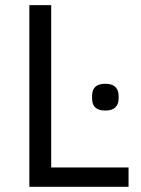

<svg xmlns="http://www.w3.org/2000/svg" viewBox="-20 -718 541 738"><path d="M92.8 0H474.1V-74.2H176.8V-698.2H92.8ZM384.8 -293Q410.6 -293 423.3 -305.2Q436 -317.4 436 -338.9V-350.1Q436 -371.6 423.3 -383.8Q410.6 -396 384.8 -396Q334 -396 334 -350.1V-338.9Q334 -293 384.8 -293Z"/></svg>

Font: Plexus Sans
Style: Regular
Weight: 400
Version: Version 2.001;PS 002.001;hotconv 1.0.70;makeotf.lib2.5.58329